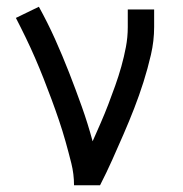

<svg xmlns="http://www.w3.org/2000/svg" viewBox="-20 -548 540 568"><path d="M199 0Q199 -33 191 -65Q183 -97 174 -129Q165 -161 154.5 -192Q144 -223 132.5 -254Q121 -285 109 -315.5Q97 -346 84 -376Q71 -406 56.5 -436Q42 -466 27 -495L95 -528Q121 -481 143 -432Q165 -383 184.5 -333Q204 -283 222 -232.5Q240 -182 254 -130Q266 -157 278 -184.5Q290 -212 300.5 -239.5Q311 -267 321 -295Q331 -323 339 -351.5Q347 -380 352.5 -409Q358 -438 358 -468V-520H436V-468Q436 -427 426.5 -386Q417 -345 404.5 -305.5Q392 -266 377 -227.5Q362 -189 345.5 -151Q329 -113 312 -75Q295 -37 276 0Z"/></svg>

Font: Iosevka Term SS14
Style: Regular
Weight: 400
Monospace: yes
Designer: Belleve Invis
Foundry: Belleve Invis
Version: Version 24.1.1; ttfautohint (v1.8.4)